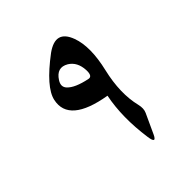

<svg xmlns="http://www.w3.org/2000/svg" viewBox="-147 -673 880 898"><g transform="rotate(-30 293.0 -224.0)"><path d="M219.7 -499.5Q289.1 -584 348.1 -500Q395.5 -432.6 399.4 -301.8Q403.3 -172.9 451.7 -84.5Q466.3 -57.6 462.4 -35.2L444.3 70.3Q436 119.1 414.1 66.4Q356 -70.3 348.1 -193.8Q128.9 -172.9 122.6 -301.3Q119.1 -371.1 219.7 -499.5ZM321.8 -347.7Q304.7 -400.9 260.3 -414.1Q206.5 -428.7 188 -370.1Q177.7 -337.9 201.7 -322.8Q234.9 -301.8 310.1 -306.2Q334.5 -307.6 321.8 -347.7Z"/></g></svg>

Font: Amiri
Style: Regular
Weight: 400
Designer: Khaled Hosny
Version: Version 000.108